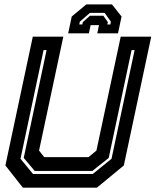

<svg xmlns="http://www.w3.org/2000/svg" viewBox="-20 -870 721 890"><path d="M86 0 5 -103 132 -700H273.5L161 -172L185 -141.5H390L427 -172L539.5 -700H681L554 -103L429 0ZM133 -63.5H410L497 -134L604 -638H590L484 -138L408 -77.5H141L90 -138L196 -638H182L75 -134ZM499 -849.5 543.5 -793.5 527 -715.5H431L439 -753.5H400L392 -715.5H296L312.5 -793.5L380 -849.5ZM465 -810.5H397L350 -769.5L347.5 -756.5H361.5L364 -767.5L397 -797H459L480 -767.5L477.5 -756.5H491.5L494 -769.5Z"/></svg>

Font: Tourney Thin
Style: Bold Italic
Weight: 700
Italic angle: -12°
Version: Version 1.015